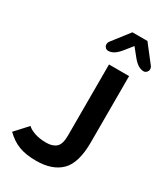

<svg xmlns="http://www.w3.org/2000/svg" viewBox="-230 -1046 996 1150"><g transform="rotate(30 268.0 -471.5)"><path d="M385 -884 340 -828Q301 -780 263 -780Q250 -780 242 -789Q234 -798 234 -809Q234 -820 239 -828L333 -949H437L531 -828Q536 -820 536 -809.5Q536 -799 527.5 -789.5Q519 -780 507 -780Q469 -780 430 -828ZM447 -712V-254Q447 -111 388 -52.5Q329 6 217 6Q145 6 96.5 -13Q48 -32 7 -73L85 -158Q102 -141 136.5 -129.5Q171 -118 215.5 -118Q260 -118 284 -139.5Q308 -161 308 -220V-712Z"/></g></svg>

Font: Viga
Style: Regular
Weight: 400
Designer: Oscar Yáñez
Foundry: Fontstage
Version: Version 1.001